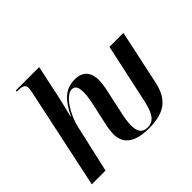

<svg xmlns="http://www.w3.org/2000/svg" viewBox="-171 -984 1215 1215"><g transform="rotate(-45 436.0 -377.0)"><path d="M529 6C676 6 737 -52 763 -171L841 -536H716L631 -142C611 -49 585 -4 527 -4C478 -4 461 -36 461 -86C461 -120 467 -156 475 -190L503 -320C511 -355 521 -400 521 -434C521 -495 494 -546 415 -546C329 -546 280 -495 233 -398H230C237 -424 255 -498 264 -538L311 -760H103L101 -750H115C154 -750 171 -740 171 -712C171 -703 168 -688 164 -668L22 0H145L218 -322C236 -401 299 -515 358 -515C392 -515 398 -482 398 -447C398 -408 386 -356 380 -328L354 -211C347 -182 343 -150 343 -126C343 -47 395 6 529 6Z"/></g></svg>

Font: Noto Serif Display SemiCondensed SemiBold
Style: Italic
Weight: 600
Width: 4
Italic angle: -12°
Designer: Monotype Design Team
Foundry: Monotype Imaging Inc.
Version: Version 2.009